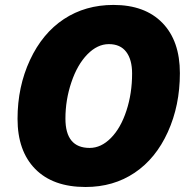

<svg xmlns="http://www.w3.org/2000/svg" viewBox="-20 -745 777 775"><path d="M438 -725.1Q564.9 -725.1 635.5 -652.6Q706.1 -580.1 706.1 -449.7Q706.1 -319.3 657.5 -212.2Q608.9 -105 523.4 -47.6Q438 9.8 325.2 9.8Q193.8 9.8 122.1 -63Q50.8 -135.7 50.8 -265.4Q50.8 -395 101.1 -502.9Q151.4 -610.8 238 -668Q324.7 -725.1 438 -725.1ZM513.2 -448.2Q513.2 -504.4 489.5 -535.6Q465.8 -566.9 419.4 -566.9Q373 -566.9 332.5 -525.4Q292 -483.9 268.1 -412.8Q244.1 -341.8 244.1 -266.1Q244.1 -147.9 341.8 -147.9Q388.2 -147.9 427.7 -188Q467.3 -228 490.2 -297.9Q513.2 -367.7 513.2 -448.2Z"/></svg>

Font: Open Sans Hebrew Extra Bold
Style: Italic
Weight: 800
Italic angle: -12°
Foundry: Ascender Corporation, Yanek Iontef
Version: Version 2.001;PS 002.001;hotconv 1.0.70;makeotf.lib2.5.58329